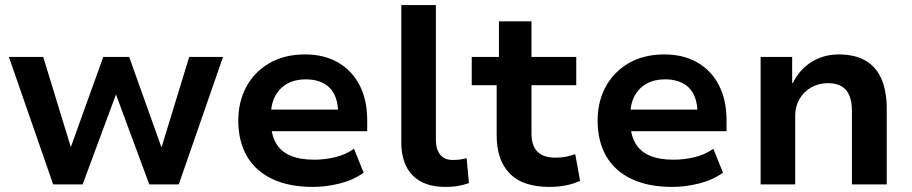

<svg xmlns="http://www.w3.org/2000/svg" viewBox="-20 -725 3587 755"><path d="M189 0 15 -501H150L258 -148H259L386 -501H488L614 -148H616L724 -501H857L683 0H567L434 -359H438L305 0Z M1211 10Q1116 10 1050 -21.5Q984 -53 950.5 -111.5Q917 -170 917 -251Q917 -325 948.5 -383.5Q980 -442 1039 -476.5Q1098 -511 1180 -511Q1254 -511 1309 -479.5Q1364 -448 1394 -390Q1424 -332 1424 -251V-209H1024V-294H1325L1310 -275Q1310 -346 1276.5 -379.5Q1243 -413 1182 -413Q1141 -413 1110.5 -396.5Q1080 -380 1062.5 -348Q1045 -316 1045 -267V-253Q1045 -198 1064.5 -163.5Q1084 -129 1122 -113Q1160 -97 1216 -97Q1255 -97 1296.5 -106.5Q1338 -116 1372 -140L1410 -46Q1370 -17 1316 -3.5Q1262 10 1211 10Z M1731 10Q1647 10 1602.5 -35.5Q1558 -81 1558 -165V-705H1694V-176Q1694 -150 1701.5 -132.5Q1709 -115 1723.5 -105.5Q1738 -96 1759 -96Q1774 -96 1787 -97.5Q1800 -99 1815 -103L1824 -5Q1801 3 1780 6.5Q1759 10 1731 10Z M2141 10Q2036 10 1984.5 -42.5Q1933 -95 1933 -193V-390H1835V-501H1942V-641H2070V-501H2246V-390H2070V-199Q2070 -152 2093.5 -128.5Q2117 -105 2165 -105Q2185 -105 2204.5 -108.5Q2224 -112 2242 -119L2261 -14Q2236 -2 2205 4Q2174 10 2141 10Z M2624 10Q2529 10 2463 -21.5Q2397 -53 2363.5 -111.5Q2330 -170 2330 -251Q2330 -325 2361.5 -383.5Q2393 -442 2452 -476.5Q2511 -511 2593 -511Q2667 -511 2722 -479.5Q2777 -448 2807 -390Q2837 -332 2837 -251V-209H2437V-294H2738L2723 -275Q2723 -346 2689.5 -379.5Q2656 -413 2595 -413Q2554 -413 2523.5 -396.5Q2493 -380 2475.5 -348Q2458 -316 2458 -267V-253Q2458 -198 2477.5 -163.5Q2497 -129 2535 -113Q2573 -97 2629 -97Q2668 -97 2709.5 -106.5Q2751 -116 2785 -140L2823 -46Q2783 -17 2729 -3.5Q2675 10 2624 10Z M2971 0V-501H3095V-399H3098Q3124 -452 3171.5 -481.5Q3219 -511 3278 -511Q3340 -511 3382 -487.5Q3424 -464 3445.5 -416Q3467 -368 3467 -295V0H3330V-290Q3330 -324 3320.5 -348Q3311 -372 3290.5 -385Q3270 -398 3236 -398Q3199 -398 3169.5 -381Q3140 -364 3123.5 -335Q3107 -306 3107 -271V0Z"/></svg>

Font: Nunito Sans 7pt
Style: Bold
Weight: 700
Designer: Vernon Adams
Foundry: Vernon Adams
Version: Version 3.101;gftools[0.9.27]